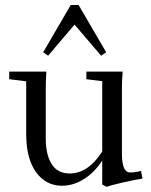

<svg xmlns="http://www.w3.org/2000/svg" viewBox="-20 -726 601 762"><path d="M170.9 -504.9 151.4 -518.6 260.7 -706.1H292L401.4 -518.6L381.3 -504.9L275.9 -628.4ZM226.1 11.2Q162.1 11.2 123 -42.7Q84 -96.7 84 -194.3V-403.3L16.6 -411.6V-441.9H164.1Q161.6 -407.7 161.6 -377V-176.3Q161.6 -111.8 185.1 -74.7Q208.5 -37.6 256.3 -37.6Q330.6 -37.6 385.7 -125V-403.8L322.8 -411.6V-441.9H466.8Q463.9 -409.2 463.9 -377V-116.7Q463.9 -41.5 496.1 -41.5Q517.6 -41.5 539.6 -47.9L545.4 -17.1Q522 -14.2 469.5 -2.2Q417 9.8 403.3 15.6L385.7 6.3V-88.9Q355.5 -42 313.2 -15.4Q271 11.2 226.1 11.2Z"/></svg>

Font: Elstob 10pt
Style: Regular
Weight: 400
Designer: Peter S. Baker
Version: Version 1.015